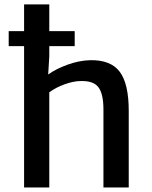

<svg xmlns="http://www.w3.org/2000/svg" viewBox="-20 -832 675 852"><path d="M18.6 -627.4V-693.8H86.9V-812.5H198.7V-693.8H311.5V-627.4H198.7V-581.5L193.8 -501.5Q228.5 -526.4 279.5 -544.9Q330.6 -563.5 379.9 -564.9Q470.7 -566.9 511 -513.9Q551.3 -460.9 551.3 -339.8V0H439V-346.2Q439 -416.5 416 -445.8Q393.1 -475.1 333 -472.2Q304.2 -471.2 266.8 -458Q229.5 -444.8 198.7 -422.4V0H86.9V-627.4Z"/></svg>

Font: HaufeMerriweatherSans
Style: Regular
Weight: 400
Designer: Eben Sorkin ( eben@eyebytes.com )
Foundry: Eben Sorkin
Version: Version 1.56